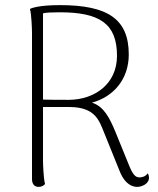

<svg xmlns="http://www.w3.org/2000/svg" viewBox="-20 -721 619 750"><path d="M557 -44C548 -30 532 -28 525 -28C509 -28 499 -39 485 -73L430 -208C409 -258 386 -306 339 -320C424 -343 483 -412 483 -508C483 -646 402 -701 214 -701C134 -701 104 -690 97 -686C103 -666 105 -606 105 -594V-19C106 -1 115 9 131 9C144 9 151 3 156 -2C150 -22 148 -81 148 -93V-303H250C351 -303 367 -252 387 -202L446 -56C461 -16 485 9 516 9C533 9 562 -2 562 -27C562 -32 561 -38 557 -44ZM148 -332V-669C160 -672 182 -673 213 -673C369 -673 437 -629 437 -503C437 -393 350 -332 250 -331C207 -331 174 -331 148 -332Z"/></svg>

Font: Arima Koshi ExtraLight
Style: Regular
Weight: 275
Designer: Joana Correia and Natanael Gama
Foundry: NDISCOVER
Version: Version 1.019;PS 001.019;hotconv 1.0.88;makeotf.lib2.5.64775